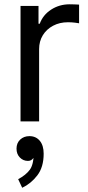

<svg xmlns="http://www.w3.org/2000/svg" viewBox="-20 -574 416 908"><path d="M77.1 0V-545.9H162.1V-461.9H168Q183.1 -503.4 221.9 -528.6Q260.7 -553.7 309.6 -553.7Q319.3 -553.7 332.8 -553.2Q346.2 -552.7 354 -552.2V-463.9Q350.1 -464.8 334.5 -466.8Q318.8 -468.8 301.3 -468.8Q262.2 -468.8 231.2 -452.4Q200.2 -436 182.6 -407.5Q165 -378.9 165 -341.8V0ZM85 314 65.9 273.4Q102.5 253.9 120.8 229Q139.2 204.1 139.2 150.9Q139.2 148.9 139.2 147.7Q139.2 146.5 139.2 145H147.5Q147.5 159.7 137.9 173.3Q128.4 187 112.3 187Q89.8 187 74 170.9Q58.1 154.8 58.1 128.9Q58.1 102.5 75.4 86.2Q92.8 69.8 119.1 69.8Q149.9 69.8 168.2 91.8Q186.5 113.8 186.5 152.8Q186.5 216.3 156.5 255.4Q126.5 294.4 85 314Z"/></svg>

Font: Inter Variable LoSnoCo
Style: Regular
Weight: 400
Designer: Rasmus Andersson
Foundry: rsms
Version: Version 4.000;git-a52131595; featfreeze: case,dlig,ss01,ss02